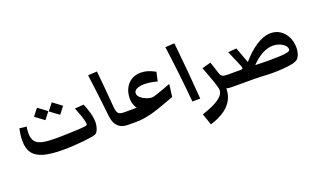

<svg xmlns="http://www.w3.org/2000/svg" viewBox="-79 -982 2784 1677"><g transform="rotate(-20 1313.0 -144.0)"><path d="M362.3 11.2Q257.8 11.2 189.5 -6.3Q121.1 -23.9 87.4 -66.7Q53.7 -109.4 53.7 -184.1Q53.7 -232.9 67.4 -296.4L132.3 -289.1Q126.5 -254.9 126.5 -228Q126.5 -176.8 148.9 -150.1Q171.4 -123.5 217 -114.3Q262.7 -105 332.5 -105Q362.3 -105 403.3 -106Q444.3 -106.9 486.8 -108.4Q529.3 -109.9 563.5 -112.1Q597.7 -114.3 613.8 -116.7Q626 -118.7 629.6 -123.5Q633.3 -128.4 631.3 -144.5Q627.4 -171.9 613 -212.4Q598.6 -252.9 582.5 -293L665 -299.3Q684.1 -254.9 697.3 -208Q710.4 -161.1 710.4 -120.6Q710.4 -102.5 705.8 -81.8Q701.2 -61 693.4 -44.9Q684.6 -27.3 673.1 -21Q661.6 -14.6 633.8 -9.8Q602.5 -4.4 556.6 0.5Q510.7 5.4 459.5 8.3Q408.2 11.2 362.3 11.2ZM442.5 -285.4 359.1 -347.4 410.6 -413.1 493.5 -351.1ZM305.3 -285.4 221.9 -347.4 273.4 -413.1 356.3 -351.1Z M977.1 0Q930.2 0 904.1 -13.9Q877.9 -27.8 859.9 -54.7Q851.1 -69.3 845.9 -87.9Q840.8 -106.4 837.4 -132.6Q834 -158.7 830.1 -195.8Q824.7 -247.6 818.8 -296.6Q813 -345.7 805.9 -400.9Q798.8 -456.1 789.6 -526.4L873.5 -531.2Q879.4 -477.5 884.8 -416.7Q890.1 -356 894.8 -302.2Q899.4 -248.5 901.9 -215.8Q904.3 -178.7 908.9 -157.7Q913.6 -136.7 925.8 -127Q939.9 -114.7 977.1 -114.7ZM977.1 0V-114.7Q996.6 -114.7 1005.1 -101.8Q1013.7 -88.9 1013.7 -56.2Q1013.7 -26.4 1004.4 -13.2Q995.1 0 977.1 0Z M977.1 0V-114.7H1061.5Q1074.7 -114.7 1089.8 -115.5Q1105 -116.2 1131.3 -119.6L1100.6 -103.5Q1082.5 -125 1072.3 -151.9Q1062 -178.7 1062 -210Q1062 -262.7 1082.5 -303.5Q1103 -344.2 1140.1 -367.7Q1177.2 -391.1 1227.1 -391.1Q1260.3 -391.1 1291 -382.1Q1321.8 -373 1361.3 -351.6L1342.3 -267.6Q1314.9 -275.4 1283.2 -280.8Q1251.5 -286.1 1221.2 -286.1Q1182.1 -286.1 1154.3 -273.4Q1126.5 -260.7 1126.5 -235.4Q1126.5 -212.9 1147.9 -194.3Q1169.4 -175.8 1197.8 -164.6Q1209 -160.2 1222.4 -157Q1235.8 -153.8 1247.1 -153.8Q1259.3 -153.8 1271.2 -157.2Q1283.2 -160.6 1301.8 -167Q1334 -177.7 1364.7 -188.7Q1395.5 -199.7 1424.8 -211.4L1429.7 -209.5L1415 -97.7Q1379.4 -84 1339.8 -69.6Q1300.3 -55.2 1262.5 -42.2Q1224.6 -29.3 1192.9 -21Q1156.7 -11.7 1121.3 -5.9Q1085.9 0 1048.8 0ZM977.1 0Q959 0 949.7 -13.2Q940.4 -26.4 940.4 -56.2Q940.4 -88.9 949 -101.8Q957.5 -114.7 977.1 -114.7Z M1567.4 0Q1556.6 -120.6 1542 -252.2Q1527.3 -383.8 1507.8 -526.4L1593.3 -531.2Q1608.4 -386.7 1620.1 -254.2Q1631.8 -121.6 1640.6 0Z M1938 -114.7V0Q1918 0 1902.3 -2.4Q1886.7 -4.9 1874 -9.8L1885.7 -22.9Q1887.2 43.5 1864 91.3Q1840.8 139.2 1794.4 174.3Q1762.7 198.2 1725.3 215.6Q1688 232.9 1651.4 243.2L1615.2 137.2Q1683.6 114.3 1722.9 95Q1762.2 75.7 1783.7 58.1Q1805.7 40.5 1815.4 23.4Q1825.2 6.3 1825.2 -11.2Q1825.2 -24.4 1820.1 -43.9Q1814.9 -63.5 1805.2 -91.8Q1796.9 -115.7 1781.7 -157.2Q1766.6 -198.7 1749.5 -242.7L1831.1 -265.1Q1835.9 -252.4 1842.8 -231.2Q1849.6 -210 1855 -193.4Q1861.8 -170.9 1864.5 -161.9Q1867.2 -152.8 1872.1 -142.6Q1877 -131.8 1883.8 -126.5Q1897.5 -114.7 1938 -114.7ZM1938 0V-114.7Q1957.5 -114.7 1966.1 -101.8Q1974.6 -88.9 1974.6 -56.2Q1974.6 -26.4 1965.3 -13.2Q1956.1 0 1938 0Z M2305.7 5.9Q2288.6 5.9 2259.5 4.4Q2230.5 2.9 2196.8 1.5Q2163.1 0 2131.3 0H1938V-114.7H2052.7Q2072.8 -114.7 2076.9 -120.8Q2081.1 -127 2072.8 -147L2008.8 -297.4L2086.4 -303.7L2146 -144H2128.9Q2201.2 -232.4 2274.4 -279.8Q2347.7 -327.1 2412.6 -327.1Q2460.9 -327.1 2499.3 -302Q2537.6 -276.9 2560.1 -232.7Q2582.5 -188.5 2582.5 -131.8Q2582.5 -115.2 2578.9 -95.7Q2575.2 -76.2 2568.4 -59.6Q2557.6 -37.1 2543.2 -27.1Q2528.8 -17.1 2504.4 -11.2Q2463.9 -1.5 2408.4 2.2Q2353 5.9 2305.7 5.9ZM2179.7 -97.7 2176.3 -111.3Q2213.4 -110.4 2247.8 -109.1Q2282.2 -107.9 2314 -107.9Q2371.6 -107.9 2415.8 -109.9Q2460 -111.8 2485.4 -117.2Q2503.4 -121.1 2510.3 -126.5Q2517.1 -131.8 2517.1 -138.7Q2517.1 -161.1 2498.3 -179Q2479.5 -196.8 2451.4 -207.3Q2423.3 -217.8 2396 -217.8Q2341.3 -217.8 2287.1 -187Q2232.9 -156.2 2179.7 -97.7ZM1938 0Q1919.9 0 1910.6 -13.2Q1901.4 -26.4 1901.4 -56.2Q1901.4 -88.9 1909.9 -101.8Q1918.5 -114.7 1938 -114.7Z"/></g></svg>

Font: Markazi Text
Style: Regular
Weight: 400
Designer: Borna Izadpanah (Arabic designer), Fiona Ross (Arabic design director) and Florian Runge (Latin designer)
Foundry: Borna Izadpanah and Florian Runge
Version: Version 1.000